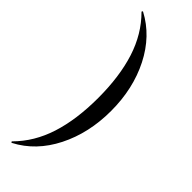

<svg xmlns="http://www.w3.org/2000/svg" viewBox="-281 -739 871 871"><g transform="rotate(45 154.5 -303.5)"><path d="M35 117Q33 118 31 115.5Q29 113 31 111Q102 40 135 -63Q168 -166 168 -304Q168 -442 135 -545Q102 -648 31 -719Q29 -720 31 -723Q33 -726 35 -725Q137 -671 194 -558.5Q251 -446 251 -304Q251 -162 194 -49Q137 64 35 117Z"/></g></svg>

Font: Cormorant Infant Medium
Style: Regular
Weight: 500
Designer: Christian Thalmann (Catharsis Fonts)
Foundry: Catharsis Fonts
Version: Version 4.000